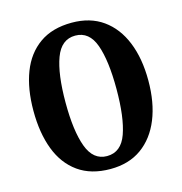

<svg xmlns="http://www.w3.org/2000/svg" viewBox="-108 -823 883 932"><g transform="rotate(-15 333.5 -357.5)"><path d="M334 10Q237 10 172.5 -36Q108 -82 76.5 -165Q45 -248 45 -359Q45 -470 76.5 -552Q108 -634 172.5 -679.5Q237 -725 335 -725Q427 -725 491 -679.5Q555 -634 588.5 -551.5Q622 -469 622 -358Q622 -247 588.5 -164.5Q555 -82 491 -36Q427 10 334 10ZM334 -55Q405 -55 433.5 -135Q462 -215 462 -358Q462 -501 433.5 -580.5Q405 -660 335 -660Q265 -660 235.5 -580.5Q206 -501 206 -358Q206 -215 235.5 -135Q265 -55 334 -55Z"/></g></svg>

Font: Noto Serif ExtraCondensed ExtraBold
Style: Regular
Weight: 800
Width: 2
Designer: Monotype Design Team
Foundry: Monotype Imaging Inc.
Version: Version 2.013; ttfautohint (v1.8.4.7-5d5b)